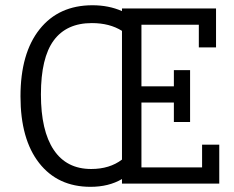

<svg xmlns="http://www.w3.org/2000/svg" viewBox="-20 -699 892 731"><path d="M749.4 -61.7V-148.1H814.8V0H444.4V-17.3Q393.8 12.3 324.7 12.3Q200 12.3 129 -78.4Q58 -169.1 58 -332.1Q58 -496.3 130.9 -587.7Q203.7 -679 332.1 -679Q393.8 -679 444.4 -656.8V-666.7H802.5V-518.5H737V-604.9H518.5V-370.4H642V-432.1H703.7V-234.6H642V-308.6H518.5V-61.7ZM329.6 -611.1Q233.3 -611.1 184.6 -545.1Q135.8 -479 135.8 -339.5Q135.8 -201.2 184.6 -128.4Q233.3 -55.6 327.2 -55.6Q397.5 -55.6 444.4 -91.4V-581.5Q397.5 -611.1 329.6 -611.1Z"/></svg>

Font: Slabo 27px
Style: Regular
Weight: 400
Version: Version 1.02 Build 003a